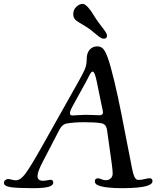

<svg xmlns="http://www.w3.org/2000/svg" viewBox="-35 -962 826 989"><path d="M430.7 -809.1Q416.5 -820.3 392.3 -834.2Q368.2 -848.1 357.4 -856.4Q342.3 -868.2 342.3 -888.7Q342.3 -911.6 357.9 -926.8Q373.5 -941.9 391.6 -941.9Q405.8 -941.9 427.7 -913.1Q435.1 -904.3 447.5 -883.8Q460 -863.3 472.7 -846.2Q479 -837.9 487.3 -826.9Q495.6 -815.9 499.8 -810.3Q503.9 -804.7 508.3 -798.1Q512.7 -791.5 514.4 -786.9Q516.1 -782.2 516.1 -777.3Q516.1 -762.7 500 -762.7Q493.2 -762.7 486.3 -766.1Q479.5 -769.5 474.1 -773.7Q468.8 -777.8 455.3 -789.1Q441.9 -800.3 430.7 -809.1ZM271 -293.9 184.1 -126.5Q158.2 -77.1 158.2 -54.7Q158.2 -42.5 166 -36.6Q173.8 -30.8 184.6 -30.8Q196.3 -30.8 209 -33.4Q221.7 -36.1 224.6 -36.1Q239.3 -36.1 239.3 -22Q239.3 -5.9 213.6 0.7Q188 7.3 135.7 7.3Q55.2 7.3 20.3 2.2Q-14.6 -2.9 -14.6 -19.5Q-14.6 -28.3 -8.1 -34.2Q-1.5 -40 7.3 -40Q12.7 -40 25.1 -36.6Q37.6 -33.2 46.4 -33.2Q69.8 -33.2 94.2 -65.2Q118.7 -97.2 177.7 -201.2L372.6 -547.9Q397.5 -592.3 404.5 -612.1Q411.6 -631.8 411.6 -657.7Q411.6 -688 426.5 -705.6Q441.4 -723.1 466.3 -723.1Q490.7 -723.1 504.6 -699.5Q518.6 -675.8 534.7 -618.2Q554.7 -545.4 572.5 -461.9Q590.3 -378.4 609.4 -277.3Q628.4 -176.3 639.6 -123Q640.6 -117.7 642.3 -108.6Q644 -99.6 645.3 -94.2Q646.5 -88.9 648.2 -81.1Q649.9 -73.2 651.4 -68.4Q652.8 -63.5 654.8 -57.6Q656.7 -51.8 659.2 -48.1Q661.6 -44.4 664.3 -41.3Q667 -38.1 670.7 -36.6Q674.3 -35.2 678.2 -35.2Q693.4 -35.2 710.4 -39.6Q727.5 -43.9 734.9 -43.9Q750.5 -43.9 750.5 -28.8Q750.5 -13.7 722.7 -4.9Q685.5 7.3 593.3 7.3Q503.4 7.3 468.3 -8.3Q453.6 -14.6 453.6 -28.8Q453.6 -43.5 470.2 -43.5Q476.1 -43.5 487.8 -38.6Q499.5 -33.7 509.3 -33.7Q525.4 -33.7 535.4 -43.2Q545.4 -52.7 545.4 -67.9Q545.4 -82.5 541.5 -112.8L516.6 -291Q514.2 -307.6 506.8 -316.4Q499.5 -325.2 484.4 -327.6Q455.1 -332.5 397.5 -332.5Q349.6 -332.5 310.5 -326.2Q285.6 -322.3 271 -293.9ZM406.7 -370.6Q430.2 -370.6 450 -369.4Q469.7 -368.2 476.6 -368.2Q495.6 -368.2 495.6 -383.3Q495.6 -389.2 488.3 -420.4L463.4 -542Q453.1 -593.3 441.9 -593.3Q437.5 -593.3 432.9 -586.7Q428.2 -580.1 419.4 -562.5Q410.6 -544.9 407.2 -539.1L338.4 -414.1Q325.2 -389.6 325.2 -377.9Q325.2 -367.2 338.9 -367.2Q340.3 -367.2 366 -368.9Q391.6 -370.6 406.7 -370.6Z"/></svg>

Font: Cooper*
Style: Italic
Weight: 400
Italic angle: -7°
Designer: Owen Earl
Foundry: indestructible type*
Version: Version 0.001